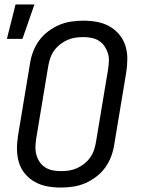

<svg xmlns="http://www.w3.org/2000/svg" viewBox="-20 -836 640 864"><path d="M254 8Q222 8 192.5 2.5Q163 -3 137.5 -17Q112 -31 93 -53.5Q74 -76 65.5 -104Q57 -132 56.5 -162.5Q56 -193 61 -225L115 -550Q119 -577 129 -603.5Q139 -630 156 -653.5Q173 -677 197 -695Q221 -713 247 -724Q273 -735 301 -739Q329 -743 355 -743Q387 -743 416.5 -737.5Q446 -732 471.5 -718Q497 -704 516 -681.5Q535 -659 544 -631Q553 -603 553 -572.5Q553 -542 548 -510L494 -185Q490 -158 480 -131.5Q470 -105 453 -81.5Q436 -58 412 -40Q388 -22 362 -11Q336 0 308 4Q280 8 254 8ZM254 -66Q272 -66 290 -68.5Q308 -71 326 -79Q344 -87 359.5 -99.5Q375 -112 386 -127.5Q397 -143 403 -161Q409 -179 412 -197L466 -522Q469 -541 470 -560Q471 -579 465.5 -596.5Q460 -614 450 -628.5Q440 -643 425 -652.5Q410 -662 392 -665.5Q374 -669 355 -669Q337 -669 319 -666.5Q301 -664 283 -656Q265 -648 249.5 -635.5Q234 -623 223 -607.5Q212 -592 206 -574Q200 -556 197 -538L143 -213Q140 -194 139.5 -175Q139 -156 144 -138.5Q149 -121 159 -106.5Q169 -92 184 -82.5Q199 -73 217 -69.5Q235 -66 254 -66ZM11 -661 50 -816H135L81 -661Z"/></svg>

Font: Iosevka Aile Oblique
Style: Regular
Weight: 400
Italic angle: -9°
Designer: Belleve Invis
Foundry: Belleve Invis
Version: Version 31.1.0; ttfautohint (v1.8.4)